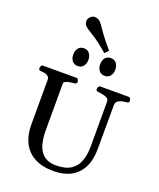

<svg xmlns="http://www.w3.org/2000/svg" viewBox="-204 -1285 1178 1421"><g transform="rotate(20 385.5 -574.5)"><path d="M646.5 -600.6 645.5 -252Q645.5 -165 615 -105.7Q584.5 -46.4 528.1 -16.1Q471.7 14.2 392.6 14.2Q303.2 14.2 242.9 -18.1Q182.6 -50.3 152.1 -110.6Q121.6 -170.9 121.6 -254.9L122.1 -602.5Q122.1 -623.5 110.8 -633.1Q99.6 -642.6 83.7 -645.8Q67.9 -648.9 52.7 -649.9Q42.5 -650.9 38.8 -654.1Q35.2 -657.2 35.2 -668Q35.2 -673.3 39.3 -683.1Q43.5 -692.9 51.8 -692.9H319.3Q327.6 -692.9 331.8 -683.1Q335.9 -673.3 335.9 -668Q335.9 -651.4 319.8 -649.9Q303.2 -648.9 283.9 -645.5Q264.6 -642.1 250.7 -635.7Q236.8 -629.4 236.8 -618.7L236.3 -255.9Q236.3 -139.6 275.4 -85.7Q314.5 -31.7 394.5 -31.7Q470.7 -31.7 513.2 -60.5Q555.7 -89.4 573 -138.7Q590.3 -188 590.3 -251V-607.4Q590.3 -624 574.5 -632.6Q558.6 -641.1 538.3 -644.8Q518.1 -648.4 504.4 -649.9Q494.1 -650.9 490.5 -654.1Q486.8 -657.2 486.8 -668Q486.8 -673.3 491 -683.1Q495.1 -692.9 503.4 -692.9H730.5Q738.8 -692.9 742.9 -683.1Q747.1 -673.3 747.1 -668Q747.1 -650.4 731 -649.9Q693.4 -647.9 669.9 -636Q646.5 -624 646.5 -600.6ZM507.3 -777.8Q478.5 -777.8 463.1 -797.9Q447.8 -817.9 447.8 -847.7Q447.8 -877.9 463.1 -897.7Q478.5 -917.5 507.3 -917.5Q536.1 -917.5 551.5 -897.7Q566.9 -877.9 566.9 -847.7Q566.9 -817.9 551.5 -797.9Q536.1 -777.8 507.3 -777.8ZM295.4 -777.8Q266.6 -777.8 251.2 -797.9Q235.8 -817.9 235.8 -847.7Q235.8 -877.9 251.2 -897.7Q266.6 -917.5 295.4 -917.5Q324.2 -917.5 339.6 -897.7Q355 -877.9 355 -847.7Q355 -817.9 339.6 -797.9Q324.2 -777.8 295.4 -777.8ZM448.2 -935.1Q373.5 -1000 323 -1030.8Q272.5 -1061.5 260.7 -1072.3Q252.9 -1079.1 247.6 -1089.6Q242.2 -1100.1 242.2 -1112.3Q242.2 -1121.1 245.6 -1129.6Q249 -1138.2 256.8 -1146.5Q272.5 -1162.6 293 -1162.6Q305.2 -1162.6 316.4 -1157.5Q327.6 -1152.3 335.4 -1145Q346.7 -1134.3 381.3 -1083.5Q416 -1032.7 475.6 -963.4Z"/></g></svg>

Font: Gelasio Medium
Style: Regular
Weight: 500
Designer: Eben Sorkin
Foundry: Eben Sorkin
Version: Version 1.008